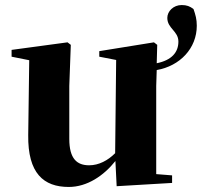

<svg xmlns="http://www.w3.org/2000/svg" viewBox="-20 -725 801 762"><path d="M602 -447C694 -463 761 -533 761 -623C761 -649 756 -666 748 -689C734 -700 721 -705 701 -705C668 -705 644 -680 644 -654C644 -612 688 -602 688 -560C688 -517 661 -486 602 -474L604 -547L591 -557L374 -522V-500L441 -487L437 -117C408 -88 372 -69 334 -69C286 -69 255 -94 255 -174V-384L261 -547L248 -557L26 -527V-500L96 -486L92 -189C90 -37 153 17 253 17C326 17 392 -28 438 -86L443 14L663 1V-29L600 -34V-384Z"/></svg>

Font: Noto Serif TC Black
Style: Regular
Weight: 900
Version: Version 1.001;PS 1.001;hotconv 16.6.54;makeotf.lib2.5.65590